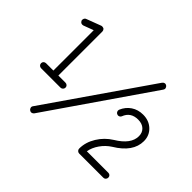

<svg xmlns="http://www.w3.org/2000/svg" viewBox="-159 -992 1282 1282"><g transform="rotate(45 482.0 -351.5)"><path d="M92 -223Q82 -223 75 -230Q68 -237 68 -247Q68 -257 75 -263.5Q82 -270 92 -270H161V-651L89 -624Q68 -619 59 -638L58 -639Q56 -650 60.5 -658.5Q65 -667 73 -669L176 -708Q187 -711 199 -705Q208 -696 208 -685V-270H275Q285 -270 292 -263.5Q299 -257 299 -247Q299 -237 292 -230Q285 -223 275 -223ZM240 28Q232 23 229.5 13Q227 3 233 -5L731 -725Q737 -734 746.5 -736Q756 -738 764 -732Q772 -726 774 -716.5Q776 -707 770 -699L273 22Q267 30 257.5 32Q248 34 240 28ZM675 0Q665 0 658 -7Q651 -14 651 -24Q651 -83 685 -138.5Q719 -194 774 -228Q875 -289 875 -364Q875 -398 853 -418.5Q831 -439 793 -439Q723 -439 700 -377Q696 -368 687 -364.5Q678 -361 670 -365Q661 -368 657 -377Q653 -386 656 -395Q674 -438 710 -462Q746 -486 793 -486Q849 -486 885.5 -451.5Q922 -417 922 -364Q922 -262 799 -188Q760 -163 733.5 -125Q707 -87 700 -47H903Q913 -47 919.5 -40.5Q926 -34 926 -24Q926 -14 919.5 -7Q913 0 903 0Z"/></g></svg>

Font: Zen Kurenaido
Style: Regular
Weight: 400
Designer: Yoshimichi Ohira
Foundry: Positype
Version: Version 1.001